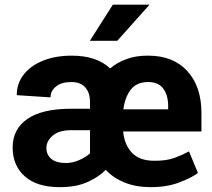

<svg xmlns="http://www.w3.org/2000/svg" viewBox="-20 -770 885 800"><path d="M608.4 9.8Q546.9 9.8 499.5 -9.3Q452.1 -28.3 420.4 -62.5Q394 -34.2 346.4 -12.2Q298.8 9.8 229 9.8Q133.8 9.8 83.3 -35.2Q32.7 -80.1 32.7 -155.3Q32.7 -232.4 94.5 -274.7Q156.2 -316.9 275.4 -316.9H355V-345.2Q355 -384.3 335 -406.2Q314.9 -428.2 277.3 -428.2Q235.8 -428.2 213.1 -409.4Q190.4 -390.6 190.4 -364.3L49.8 -373.5Q49.8 -421.4 78.1 -458.5Q106.4 -495.6 158.2 -516.8Q210 -538.1 279.3 -538.1Q382.8 -538.1 439 -484.9Q468.8 -510.3 508.5 -524.4Q548.3 -538.6 597.7 -538.1Q701.7 -538.1 760.5 -473.9Q819.3 -409.7 819.3 -299.3V-222.2H493.2Q497.6 -169.4 528.6 -134.8Q559.6 -100.1 624 -100.1Q674.8 -100.1 707 -112.1Q739.3 -124 767.6 -139.2L804.7 -49.3Q779.3 -29.8 727.5 -10Q675.8 9.8 608.4 9.8ZM597.7 -428.2Q549.3 -428.2 524.9 -396.5Q500.5 -364.7 494.1 -314.5H680.7V-328.1Q680.7 -372.6 660.6 -400.4Q640.6 -428.2 597.7 -428.2ZM255.9 -90.8Q282.2 -90.8 309.6 -102.8Q336.9 -114.7 355 -130.9V-227.5H276.4Q225.6 -227.5 199.5 -204.8Q173.3 -182.1 173.3 -153.3Q173.3 -125.5 193.6 -108.2Q213.9 -90.8 255.9 -90.8ZM354.5 -600.1 450.2 -750.5H603L468.8 -600.1Z"/></svg>

Font: Vazirmatn RD UI
Style: Bold
Weight: 700
Designer: Saber Rastikerdar
Foundry: Saber Rastikerdar
Version: Version 33.003